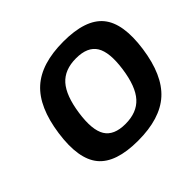

<svg xmlns="http://www.w3.org/2000/svg" viewBox="-171 -927 1155 1155"><g transform="rotate(-45 406.5 -350.0)"><path d="M213.9 -632.3Q311 -720.2 499 -720.2Q687 -720.2 759.8 -632.3Q832.5 -544.4 805.2 -350.1Q777.8 -155.8 680.4 -67.9Q583 20 395 20Q207 20 134.5 -67.9Q62 -155.8 89.4 -350.1Q116.7 -544.4 213.9 -632.3ZM481.4 -595.2Q384.3 -595.2 332.5 -537.1Q280.8 -479 262.2 -350.1Q243.7 -221.2 279.5 -163.1Q315.4 -105 412.6 -105Q510.3 -105 562.7 -163.1Q615.2 -221.2 633.3 -350.1Q651.4 -478.5 615.2 -536.9Q579.1 -595.2 481.4 -595.2Z"/></g></svg>

Font: Fivo Sans
Style: Italic
Weight: 700
Designer: Alexander Slobzheninov
Foundry: Alexander Slobzheninov
Version: 1.0